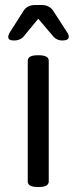

<svg xmlns="http://www.w3.org/2000/svg" viewBox="-20 -746 305 768"><path d="M175 -503V-20Q175 2 135 2H131Q91 2 91 -20V-503Q91 -525 131 -525H135Q175 -525 175 -503ZM255 -599Q255 -584 229 -584Q210 -584 196 -597L133 -671L72 -597Q58 -584 36 -584Q13 -584 13 -598Q13 -606 19 -616L75 -704Q90 -726 121 -726H146Q177 -726 192 -704L249 -616Q255 -607 255 -599Z"/></svg>

Font: mmAsap
Style: Regular
Weight: 400
Designer: Pablo Cosgaya
Foundry: Omnibus-Type
Version: Version 1.001